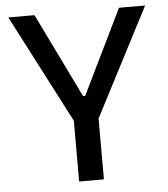

<svg xmlns="http://www.w3.org/2000/svg" viewBox="-51 -739 688 785"><g transform="rotate(-5 293.0 -346.5)"><path d="M242.2 0H343.8V-249.5L573.7 -693.4H466.3L297.4 -346.7H288.6L119.6 -693.4H12.2L242.2 -249.5Z"/></g></svg>

Font: Cascadia Code PL
Style: Regular
Weight: 400
Monospace: yes
Designer: Aaron Bell
Foundry: Saja Typeworks
Version: Version 2404.023